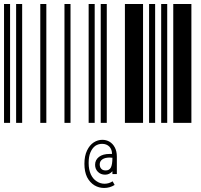

<svg xmlns="http://www.w3.org/2000/svg" viewBox="-20 -610 1000 953"><path d="M0 0V-590H30V0ZM60 0V-590H90V0ZM180 0V-590H210V0ZM300 0V-590H330V0ZM420 0V-590H450V0ZM480 0V-590H510V0ZM600 0V-590H690V0ZM720 0V-590H750V0ZM780 0V-590H810V0ZM840 0V-590H930V0ZM497 323Q471 323 449 310Q426 296 412 269Q399 242 399 203Q399 164 412 137Q425 110 445 97Q465 84 488 84Q507 84 523 93Q540 103 550 122Q560 141 560 167V254H538V240Q523 257 502 257Q480 257 466 243Q452 229 452 208Q452 184 471 169Q490 154 525 154Q533 154 536 154Q536 132 523 118Q509 104 487 104Q468 104 453 114Q438 125 429 146Q420 167 420 199Q420 232 431 256Q442 279 460 290Q478 302 499 302Q520 302 539 290L549 308Q525 323 497 323ZM505 236Q522 236 530 222Q538 207 538 173Q529 172 525 172Q501 172 488 181Q475 190 475 206Q475 220 483 228Q490 236 505 236Z"/></svg>

Font: Libre Barcode 39 Extended Text
Style: Regular
Weight: 400
Version: Version 1.005; ttfautohint (v1.8.3)